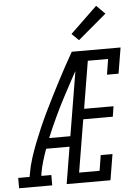

<svg xmlns="http://www.w3.org/2000/svg" viewBox="-103 -1027 766 1074"><g transform="rotate(-5 280.0 -489.5)"><path d="M-40 0V-58H24L27 -74Q34 -117 47.5 -159.5Q61 -202 77.5 -244Q94 -286 112 -327.5Q130 -369 150 -410.5Q170 -452 190.5 -492.5Q211 -533 232 -573.5Q253 -614 275 -654.5Q297 -695 320 -735H349L347 -721L376 -706Q314 -598 256.5 -488.5Q199 -379 152 -265H271L262 -207H130Q118 -174 108 -141Q98 -108 92 -74L90 -58H146V0ZM227 0 349 -735H594L570 -590H505L519 -677H405L361 -411H526L517 -353H351L302 -58H417L431 -145H497L473 0ZM366 -796 327 -834 478 -979 526 -931Z"/></g></svg>

Font: Iosevka Curly Slab LtExObl
Style: Regular
Weight: 300
Width: 7
Italic angle: -9°
Monospace: yes
Designer: Belleve Invis
Foundry: Belleve Invis
Version: Version 11.1.0; ttfautohint (v1.8.3)